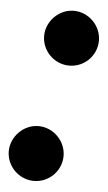

<svg xmlns="http://www.w3.org/2000/svg" viewBox="-48 -621 368 656"><g transform="rotate(5 136.0 -293.5)"><path d="M93 2C145 2 187 -40 187 -92C187 -142 145 -186 93 -186C42 -186 -1 -142 -1 -92C-1 -40 42 2 93 2ZM179 -401C231 -401 273 -443 273 -495C273 -545 231 -589 179 -589C128 -589 85 -545 85 -495C85 -443 128 -401 179 -401Z"/></g></svg>

Font: Beautique Display Medium
Style: Bold
Weight: 900
Italic angle: -12°
Designer: Nhat-Quang Ngo
Version: Version 1.100;Glyphs 3.2.3 (3260)